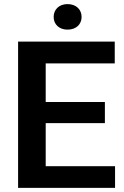

<svg xmlns="http://www.w3.org/2000/svg" viewBox="-20 -913 604 933"><path d="M202.1 -105.5V-314.5H489.7V-417.5H202.1V-605H537.6V-710.9H67.9V0H539.1V-105.5ZM240.7 -830.6C240.7 -795.4 266.6 -769 308.1 -769C350.6 -769 376.5 -795.4 376.5 -830.6C376.5 -866.2 350.6 -893.1 308.1 -893.1C266.6 -893.1 240.7 -866.2 240.7 -830.6Z"/></svg>

Font: Vazirmatn SemiBold
Style: Regular
Weight: 600
Designer: Saber Rastikerdar
Foundry: Saber Rastikerdar
Version: Version 33.003